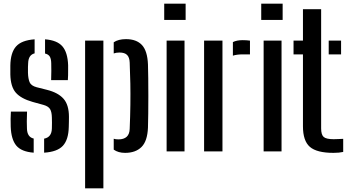

<svg xmlns="http://www.w3.org/2000/svg" viewBox="-20 -820 1896 1040"><path d="M219 7V-69Q260 -76.5 261 -124.5Q261.5 -146 261.5 -155.2Q261.5 -164.5 261 -183Q260.5 -213 251.5 -228.5Q242.5 -244 216.5 -251.5L156.5 -268Q93.5 -286 65.5 -318.2Q37.5 -350.5 36 -416.5Q35.5 -443.5 36 -464.5Q37 -534.5 66.8 -568.2Q96.5 -602 167.5 -607V-531Q134 -523 132.5 -478Q132 -470.5 131.5 -457.5Q131 -444.5 131.5 -425.5Q132.5 -393.5 140.5 -374.5Q148.5 -355.5 178.5 -347.5L234 -333.5Q294.5 -318.5 324 -285.2Q353.5 -252 353.5 -187Q353.5 -171.5 353.2 -159.5Q353 -147.5 352.5 -132Q351 -63.5 320.8 -30.5Q290.5 2.5 219 7ZM257 -386Q258 -408.5 258 -435.5Q258 -462.5 257.5 -478Q257 -501.5 249.5 -513.8Q242 -526 224 -530V-607Q289.5 -602 318 -569Q346.5 -536 349 -467Q349 -459 349 -443.5Q349 -428 348.8 -412Q348.5 -396 347.5 -386ZM38 -134Q36.5 -179.5 39 -215.5H126.5Q125 -184 125.2 -162.2Q125.5 -140.5 126 -124Q127 -77.5 162.5 -69.5V7Q96 2 68.2 -31.5Q40.5 -65 38 -134Z M596 -68.5Q605.5 -65 621.5 -65Q680.5 -65 682.5 -121.5Q685.5 -194.5 686.2 -253.8Q687 -313 686 -367.5Q685 -422 682.5 -481Q681.5 -509 668.5 -522.2Q655.5 -535.5 627 -535.5Q609.5 -535.5 596 -530.5V-591Q621 -608 662.5 -608Q719 -608 748.8 -576.2Q778.5 -544.5 781.5 -471Q782.5 -441.5 783 -396Q783.5 -350.5 783.5 -300Q783.5 -249.5 783 -204Q782.5 -158.5 781.5 -129Q778.5 -55.5 746.5 -23.8Q714.5 8 657.5 8Q620.5 8 596 -9.5ZM441 200V-600H540V200Z M869.5 -712V-800H985.5V-712ZM882.5 0V-600H979.5V0Z M1241.5 -518.5V-592Q1262 -602.5 1294.5 -602.5Q1314.5 -602.5 1334 -600V-525.5H1295.5Q1263 -525.5 1241.5 -518.5ZM1085.5 0V-600H1185V0Z M1395 -712V-800H1511V-712ZM1408 0V-600H1505V0Z M1570 -525.5V-600H1621V-770H1719.5V-124.5Q1719.5 -90 1733.5 -78Q1747.5 -66 1787.5 -66Q1802 -66 1813.2 -66.8Q1824.5 -67.5 1839 -68V3Q1817.5 8 1786.5 8Q1696 8 1658.5 -24.5Q1621 -57 1621 -136V-525.5ZM1760.5 -525.5V-600H1827.5V-525.5Z"/></svg>

Font: Big Shoulders Stencil Text SemiBold
Style: Regular
Weight: 600
Designer: Patric King
Foundry: XO Type Co
Version: Version 1.000